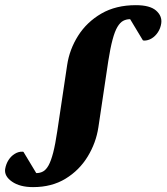

<svg xmlns="http://www.w3.org/2000/svg" viewBox="-58 -728 661 762"><path d="M73.2 14.6Q21 14.6 -10.3 -7.1Q-41.5 -28.8 -37.6 -57.1Q-34.2 -77.1 -24.2 -92.8Q-14.2 -108.4 0.5 -117.4Q15.1 -126.5 30.8 -126Q30.8 -126 33.2 -125.7Q35.6 -125.5 35.6 -124.5L85.9 -41Q101.1 -41 113 -47.6Q125 -54.2 134.8 -71.8Q144.5 -89.4 153.1 -122.3Q161.6 -155.3 169.4 -208L208.5 -469.7Q217.8 -532.2 252.2 -586.4Q286.6 -640.6 344.2 -674.1Q401.9 -707.5 481 -707.5Q537.1 -707.5 561.5 -686Q585.9 -664.6 582 -635.7Q579.1 -615.7 568.8 -600.1Q558.6 -584.5 544.2 -575.7Q529.8 -566.9 513.7 -566.9Q513.7 -566.9 511.2 -567.4Q508.8 -567.9 508.8 -568.4L458.5 -651.9Q443.4 -651.9 430.9 -645.3Q418.5 -638.7 408 -621.1Q397.5 -603.5 388.7 -570.6Q379.9 -537.6 371.6 -484.9L332.5 -223.1Q323.2 -161.1 290 -106.7Q256.8 -52.2 202.1 -18.8Q147.5 14.6 73.2 14.6Z"/></svg>

Font: Gelasio
Style: Italic
Weight: 400
Italic angle: -8.5°
Designer: Eben Sorkin
Foundry: Eben Sorkin
Version: Version 1.008